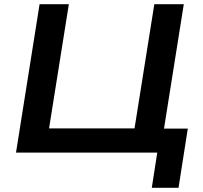

<svg xmlns="http://www.w3.org/2000/svg" viewBox="-20 -725 964 912"><path d="M701 167 727 0H56L168 -705H307L213 -115H619L713 -705H853L759 -114H872L828 167Z"/></svg>

Font: Nunito Sans 10pt SemiExpanded
Style: Bold Italic
Weight: 700
Width: 6
Italic angle: -9°
Designer: Vernon Adams
Foundry: Vernon Adams
Version: Version 3.101;gftools[0.9.27]